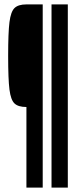

<svg xmlns="http://www.w3.org/2000/svg" viewBox="-20 -708 376 872"><path d="M17 -454Q17 -560 23 -607.5Q29 -655 46 -671.5Q63 -688 100 -688H174V144H100V-222Q63 -222 46 -238Q29 -254 23 -301Q17 -348 17 -454ZM214 144V-688H288V144Z"/></svg>

Font: Saira Ultra Condensed SemiBold
Style: Regular
Weight: 600
Width: 1
Designer: Hector Gatti with collaboration of the Omnibus-Type team
Foundry: Omnibus-Type
Version: Version 1.001; ttfautohint (v1.8)